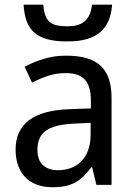

<svg xmlns="http://www.w3.org/2000/svg" viewBox="-20 -781 571 811"><path d="M387.2 0 369.1 -74.2H365.2Q349.1 -52.2 333 -36.4Q316.9 -20.5 297.9 -10.3Q278.8 0 255.4 4.9Q231.9 9.8 201.2 9.8Q167.5 9.8 139.2 0.2Q110.8 -9.3 90.1 -29.1Q69.3 -48.8 57.6 -78.9Q45.9 -108.9 45.9 -149.9Q45.9 -230 102.3 -272.9Q158.7 -315.9 273.9 -319.8L363.8 -323.2V-356.9Q363.8 -389.6 356.7 -411.6Q349.6 -433.6 336.2 -447Q322.8 -460.4 303 -466.3Q283.2 -472.2 257.8 -472.2Q217.3 -472.2 182.4 -460.4Q147.5 -448.7 115.2 -432.1L84 -499Q120.1 -518.6 164.6 -532.2Q209 -545.9 257.8 -545.9Q307.6 -545.9 344 -535.9Q380.4 -525.9 404.1 -504.2Q427.7 -482.4 439.5 -448.7Q451.2 -415 451.2 -367.2V0ZM224.1 -62Q253.9 -62 279.3 -71.3Q304.7 -80.6 323.2 -99.4Q341.8 -118.2 352.3 -146.7Q362.8 -175.3 362.8 -213.9V-262.2L293 -258.8Q249 -256.8 219.2 -249Q189.5 -241.2 171.6 -227.3Q153.8 -213.4 146 -193.6Q138.2 -173.8 138.2 -148.9Q138.2 -104 161.9 -83Q185.5 -62 224.1 -62ZM453.6 -761.2Q450.7 -723.1 438.7 -694.3Q426.8 -665.5 404.1 -645.8Q381.3 -626 346.9 -616Q312.5 -606 263.7 -606Q213.4 -606 179.2 -615.5Q145 -625 123.5 -644.5Q102.1 -664.1 92 -693.1Q82 -722.2 79.6 -761.2H162.6Q165 -733.4 171.6 -715.6Q178.2 -697.8 190.4 -687.7Q202.6 -677.7 221.2 -673.8Q239.7 -669.9 265.6 -669.9Q287.1 -669.9 304.9 -674.6Q322.8 -679.2 335.9 -689.7Q349.1 -700.2 357.4 -717.8Q365.7 -735.4 368.7 -761.2Z"/></svg>

Font: Droid Sans
Style: Regular
Weight: 400
Foundry: Ascender Corporation
Version: Version 1.00 build 114